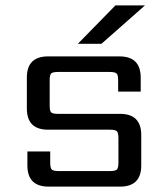

<svg xmlns="http://www.w3.org/2000/svg" viewBox="-20 -695 616 715"><path d="M270 -532 410 -675H520L358 -532ZM421 -89V-181Q421 -200 415.5 -206Q410 -212 390 -212H159Q80 -212 80 -291V-406Q80 -485 159 -485H425Q504 -485 504 -406V-354H420V-396Q420 -416 414 -421.5Q408 -427 389 -427H196Q176 -427 170.5 -421.5Q165 -416 165 -396V-302Q165 -282 170.5 -276.5Q176 -271 196 -271H427Q506 -271 506 -192V-79Q506 0 427 0H161Q82 0 82 -79V-131H167V-89Q167 -70 172.5 -64Q178 -58 198 -58H390Q410 -58 415.5 -64Q421 -70 421 -89Z"/></svg>

Font: Sarpanch
Style: Regular
Weight: 400
Designer: Manushi Parikh (Devanagari and Latin), Jyotish Sonowal (Devanagari)
Foundry: Indian Type Foundry
Version: Version 2.004;PS 1.0;hotconv 1.0.78;makeotf.lib2.5.61930; tt